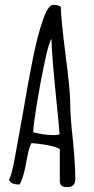

<svg xmlns="http://www.w3.org/2000/svg" viewBox="-20 -773 390 793"><path d="M227 -26V-157Q214 -166 178 -173Q142 -180 110 -182Q99 -161 94 -131L90 -111Q89 -104 84 -80Q79 -56 73 -38.5Q67 -21 61 -11Q23 -11 17 -31Q28 -47 42 -125L75 -308Q97 -438 115.5 -530Q134 -622 155 -684Q178 -753 199 -753Q220 -753 231 -745Q231 -705 250 -552Q270 -402 270 -347Q270 -294 281 -195Q291 -94 291 -34Q291 0 258 0Q242 0 234.5 -6Q227 -12 227 -26ZM226 -218Q223 -262 216 -327Q193 -553 193 -604V-612Q183 -602 165.5 -521.5Q148 -441 133 -349Q118 -257 117 -227Q159 -215 206 -215Q214 -215 226 -218Z"/></svg>

Font: Amatic SC
Style: Bold
Weight: 700
Designer: Multiple Designers
Foundry: Vernon Adams
Version: Version 2.505